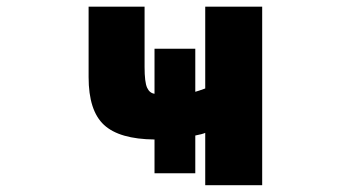

<svg xmlns="http://www.w3.org/2000/svg" viewBox="-20 -544 1040 566"><path d="M555.7 -273.4Q563.5 -275.4 585 -283.2V-524.4H752.9V2H585V-152.3Q576.2 -148.4 555.7 -144.5V-33.2H435.5V-132.8Q332 -133.8 286.6 -175.8Q241.2 -217.8 241.2 -316.4V-524.4H406.2V-346.7Q406.2 -301.8 413.6 -285.6Q420.9 -269.5 435.5 -267.6V-400.4H555.7Z"/></svg>

Font: GenEi Gothic M Heavy
Style: Regular
Weight: 800
Designer: o_tamon (Modified); [Source Han Sans]
Ryoko NISHIZUKA  (kana & ideographs); Paul D. Hunt (Latin, Greek & Cyrillic); Wenl
Version: Version 1.1a;Original Version 1.004